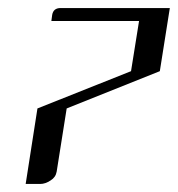

<svg xmlns="http://www.w3.org/2000/svg" viewBox="-20 -458 443 478"><path d="M43.9 0 73.2 -188 306.2 -280.8 326.2 -405.8H107.9L109.9 -420.9Q112.8 -438 130.9 -438H402.8L377.9 -280.8L146 -188L121.1 -30.8Q118.7 -16.6 106 -8.8Q92.8 0 80.1 0Z"/></svg>

Font: Hhenum
Style: Italic
Weight: 400
Designer: T. Christopher White
Version: Version 1.0